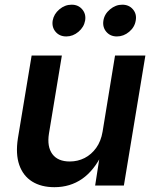

<svg xmlns="http://www.w3.org/2000/svg" viewBox="-20 -779 653 806"><path d="M208.5 6.8Q152.8 6.8 114.7 -17.1Q76.7 -41 60.8 -86.9Q44.9 -132.8 55.2 -198.7L112.8 -545.9H239.7L185.5 -218.3Q176.8 -163.6 199.7 -132.3Q222.7 -101.1 272.9 -101.1Q306.6 -101.1 335.2 -115.7Q363.8 -130.4 383.8 -158.2Q403.8 -186 410.6 -226.1L462.9 -545.9H590.3L500 0H379.4L400.4 -134.8H409.7Q375.5 -63.5 325 -28.3Q274.4 6.8 208.5 6.8ZM470.7 -626Q442.9 -626 426.3 -645.5Q409.7 -665 414.1 -692.9Q418.5 -720.2 441.9 -739.7Q465.3 -759.3 493.2 -759.3Q521.5 -759.3 538.1 -739.7Q554.7 -720.2 549.8 -692.9Q545.4 -665 522.2 -645.5Q499 -626 470.7 -626ZM258.3 -626Q230 -626 213.4 -645.5Q196.8 -665 201.2 -692.9Q206.1 -720.2 229.2 -739.7Q252.4 -759.3 280.8 -759.3Q308.6 -759.3 325.2 -739.7Q341.8 -720.2 337.4 -692.9Q332.5 -665 309.3 -645.5Q286.1 -626 258.3 -626Z"/></svg>

Font: Inter SemiBold
Style: Italic
Weight: 600
Italic angle: -9.3988°
Designer: Rasmus Andersson
Foundry: rsms
Version: Version 4.001;git-66647c0bb